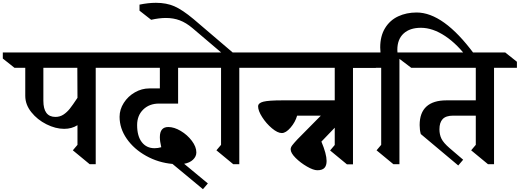

<svg xmlns="http://www.w3.org/2000/svg" viewBox="-93 -1160 3703 1368"><path d="M752 -677H589V10H546L426 -89L459 -128V-268Q418 -242 364 -242Q303 -242 238 -274.5Q173 -307 130 -361Q87 -415 87 -477V-677H10L-73 -743V-786H669L752 -720ZM216 -677V-442Q216 -327 302 -327Q334 -327 359 -343.5Q384 -360 404 -385Q424 -410 459 -463L458 -677Z M884 -269Q884 -190 917.5 -147Q951 -104 1008 -104Q1032 -104 1056 -111Q1046 -153 1046 -183Q1046 -255 1106 -255Q1148 -255 1195 -227Q1242 -199 1274 -156.5Q1306 -114 1306 -74Q1306 -45 1282.5 -22.5Q1259 0 1219 7L1388 147L1353 188L1136 8Q1035 -1 948 -49.5Q861 -98 810 -171.5Q759 -245 759 -328Q759 -380 789 -427Q819 -474 868 -502Q917 -530 971 -530H1046V-677H667L585 -743V-786H1366L1448 -720V-677H1176V-422H1040Q971 -422 927.5 -379.5Q884 -337 884 -269Z M1612 -677V10H1569L1449 -89L1482 -128V-677H1420L1337 -743V-786H1483L1278 -960Q1233 -998 1188 -1015Q1143 -1032 1089 -1032Q1042 -1032 984 -1019L901 -1084V-1127Q964 -1140 1018 -1140Q1093 -1140 1150 -1115Q1207 -1090 1286 -1024L1565 -786H1692L1775 -720V-677Z M2422 -676V11H2379L2259 -88L2292 -127V-250L2197 -151Q2234 -63 2234 -13Q2234 20 2218.5 36.5Q2203 53 2168 53Q2140 53 2094 26.5Q2048 0 2013 -35Q1978 -70 1978 -96Q1978 -110 1989 -124.5Q2000 -139 2026 -167L2193 -336H2024Q2011 -290 1977.5 -251Q1944 -212 1915 -212Q1885 -212 1844.5 -246Q1804 -280 1775 -325.5Q1746 -371 1746 -402Q1746 -426 1783.5 -435.5Q1821 -445 1918 -445H2292V-677H1653L1564 -743V-786H2502L2585 -720V-676Z M3285 -776 3246 -736Q3168 -844 3079 -903Q2990 -962 2906 -962Q2827 -962 2782.5 -921Q2738 -880 2738 -805L2739 -786H2753V10H2710L2590 -89L2623 -128V-677H2554L2478 -743V-786H2618Q2616 -812 2616 -822Q2616 -903 2650.5 -959.5Q2685 -1016 2744 -1043.5Q2803 -1071 2876 -1071H2875Q3067 -1071 3285 -776Z M3427 -677V10H3384L3264 -89L3297 -128V-336H3135Q3084 -336 3061 -311.5Q3038 -287 3038 -239Q3038 -201 3052.5 -171.5Q3067 -142 3110 -105L3207 -22L3172 19L2905 -205Q2897 -234 2897 -269Q2897 -357 2945.5 -401Q2994 -445 3088 -445H3297V-677H2837L2750 -743V-786H3507L3590 -720V-677Z"/></svg>

Font: Inknut Antiqua Medium
Style: Regular
Weight: 500
Designer: Claus Eggers Sørensen
Foundry: Claus Eggers Sørensen
Version: Version 1.003; ttfautohint (v1.8.2) -l 8 -r 50 -G 200 -x 14 